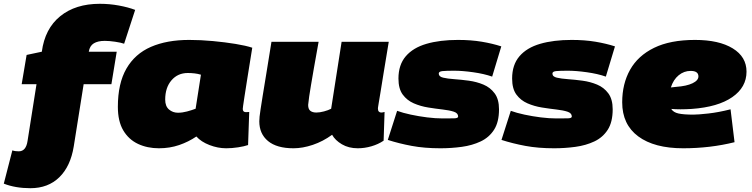

<svg xmlns="http://www.w3.org/2000/svg" viewBox="-92 -770 3956 1010"><path d="M68 220Q-11 220 -72 196L-27 21Q-19 24 -10 25Q-1 26 7 26Q45 26 53 -29L100 -327H22L48 -481L128 -498Q144 -619 224.5 -684.5Q305 -750 433 -750Q484 -750 533 -741Q582 -732 619 -718L561 -540Q544 -546 513.5 -550.5Q483 -555 459 -555Q423 -555 401.5 -542Q380 -529 375 -498H522L494 -327H348L296 0Q279 105 220 162.5Q161 220 68 220Z M1098 10Q1054 10 1010 -7Q966 -24 941 -52Q900 -24 850.5 -7Q801 10 744 10Q683 10 634 -13Q585 -36 556.5 -84Q528 -132 528 -208Q528 -331 573 -409Q618 -487 702 -523.5Q786 -560 903 -560Q964 -560 1028 -554Q1092 -548 1147 -539Q1202 -530 1235 -519Q1219 -419 1209 -357Q1199 -295 1194 -261.5Q1189 -228 1187 -214.5Q1185 -201 1185 -197Q1185 -180 1202 -180Q1212 -180 1219 -181L1213 -7Q1193 0 1160.5 5Q1128 10 1098 10ZM937 -198 965 -377Q949 -382 931 -384Q913 -386 896 -386Q843 -386 810 -347.5Q777 -309 777 -246Q777 -211 797 -194Q817 -177 844 -177Q867 -177 891.5 -183.5Q916 -190 937 -198Z M1452 10Q1364 10 1318 -28Q1272 -66 1272 -132Q1272 -143 1273.5 -157Q1275 -171 1279 -197Q1283 -223 1290 -267Q1297 -311 1308.5 -380Q1320 -449 1336 -550H1584Q1569 -468 1559.5 -413Q1550 -358 1544 -322.5Q1538 -287 1534.5 -263Q1531 -239 1529 -218Q1529 -196 1540.5 -187Q1552 -178 1572 -178Q1590 -178 1612.5 -184Q1635 -190 1650 -198L1705 -550H1953Q1936 -448 1925.5 -383Q1915 -318 1909 -281Q1903 -244 1900 -227Q1897 -210 1896.5 -205Q1896 -200 1896 -199Q1896 -188 1901 -183Q1906 -178 1913 -178Q1915 -178 1919.5 -178.5Q1924 -179 1931 -181L1926 -30Q1898 -11 1862 -0.5Q1826 10 1790 10Q1742 10 1706.5 -11Q1671 -32 1655 -61Q1607 -26 1553.5 -8Q1500 10 1452 10Z M1948 -34 1997 -187Q2027 -176 2069 -167Q2111 -158 2155 -152.5Q2199 -147 2237 -147Q2276 -147 2297 -147.5Q2318 -148 2318 -157Q2318 -175 2295 -182.5Q2272 -190 2236.5 -194Q2201 -198 2160.5 -204.5Q2120 -211 2084.5 -226.5Q2049 -242 2026.5 -272.5Q2004 -303 2004 -357Q2004 -429 2042.5 -474Q2081 -519 2151.5 -539.5Q2222 -560 2317 -560Q2386 -560 2442.5 -550.5Q2499 -541 2545 -526L2497 -367Q2454 -382 2397 -390Q2340 -398 2297 -398Q2255 -398 2235.5 -396Q2216 -394 2216 -383Q2216 -367 2239 -361.5Q2262 -356 2298 -353.5Q2334 -351 2374.5 -345.5Q2415 -340 2451 -325Q2487 -310 2510 -279Q2533 -248 2533 -195Q2533 -128 2507 -87.5Q2481 -47 2436.5 -26Q2392 -5 2337 2.5Q2282 10 2225 10Q2141 10 2074 -2.5Q2007 -15 1948 -34Z M2546 -34 2595 -187Q2625 -176 2667 -167Q2709 -158 2753 -152.5Q2797 -147 2835 -147Q2874 -147 2895 -147.5Q2916 -148 2916 -157Q2916 -175 2893 -182.5Q2870 -190 2834.5 -194Q2799 -198 2758.5 -204.5Q2718 -211 2682.5 -226.5Q2647 -242 2624.5 -272.5Q2602 -303 2602 -357Q2602 -429 2640.5 -474Q2679 -519 2749.5 -539.5Q2820 -560 2915 -560Q2984 -560 3040.5 -550.5Q3097 -541 3143 -526L3095 -367Q3052 -382 2995 -390Q2938 -398 2895 -398Q2853 -398 2833.5 -396Q2814 -394 2814 -383Q2814 -367 2837 -361.5Q2860 -356 2896 -353.5Q2932 -351 2972.5 -345.5Q3013 -340 3049 -325Q3085 -310 3108 -279Q3131 -248 3131 -195Q3131 -128 3105 -87.5Q3079 -47 3034.5 -26Q2990 -5 2935 2.5Q2880 10 2823 10Q2739 10 2672 -2.5Q2605 -15 2546 -34Z M3772 -22Q3708 -6 3640 2Q3572 10 3502 10Q3350 10 3265.5 -52.5Q3181 -115 3181 -232Q3181 -329 3222.5 -403Q3264 -477 3349 -518.5Q3434 -560 3564 -560Q3690 -560 3762.5 -515.5Q3835 -471 3835 -393Q3835 -311 3760 -259Q3685 -207 3547 -197Q3515 -195 3488 -195Q3461 -195 3439 -197Q3450 -179 3477 -173Q3504 -167 3555 -167Q3581 -167 3634.5 -173Q3688 -179 3751 -195ZM3541 -397Q3506 -397 3478 -374Q3450 -351 3437 -310Q3444 -311 3450.5 -311.5Q3457 -312 3464 -313Q3520 -317 3551 -332Q3582 -347 3582 -368Q3582 -397 3541 -397Z"/></svg>

Font: Georama Expanded Black
Style: Italic
Weight: 900
Width: 7
Italic angle: -9°
Designer: Jean-Baptiste Levee
Foundry: Production Type
Version: Version 1.000